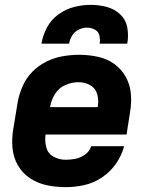

<svg xmlns="http://www.w3.org/2000/svg" viewBox="-20 -764 616 792"><path d="M251 8Q289 8 327.5 -0.5Q366 -9 400.5 -32Q435 -55 458.5 -89Q482 -123 492 -161H356Q350 -140 331 -126.5Q312 -113 291.5 -109Q271 -105 251 -105Q224 -105 201 -117.5Q178 -130 171 -156Q164 -182 168 -209H502L516 -298Q523 -337 520 -375.5Q517 -414 499 -446.5Q481 -479 451 -500.5Q421 -522 383 -530Q345 -538 306 -538Q273 -538 238.5 -532Q204 -526 171.5 -510Q139 -494 113.5 -468Q88 -442 73.5 -409Q59 -376 53 -343L35 -233Q28 -193 31.5 -154Q35 -115 53.5 -82.5Q72 -50 103.5 -29Q135 -8 173 0Q211 8 251 8ZM383 -322H186L187 -324Q191 -351 207 -376.5Q223 -402 250 -413.5Q277 -425 304 -425Q331 -425 353 -412Q375 -399 381.5 -373.5Q388 -348 383 -322ZM151 -584H265Q268 -602 278 -618Q288 -634 305 -642Q322 -650 339 -650Q339 -650 339 -650Q339 -650 339 -650Q339 -650 339 -650Q339 -650 339 -650Q356 -650 371 -642Q386 -634 390 -617.5Q394 -601 391 -584H505Q511 -618 505 -650.5Q499 -683 475.5 -705Q452 -727 420 -735.5Q388 -744 355 -744Q321 -744 286.5 -735.5Q252 -727 221.5 -705Q191 -683 174 -651Q157 -619 151 -584Z"/></svg>

Font: Iosevka Sparkle XBdObl
Style: Regular
Weight: 800
Italic angle: -9°
Designer: Belleve Invis
Foundry: Belleve Invis
Version: Version 4.5.0; ttfautohint (v1.8.3)